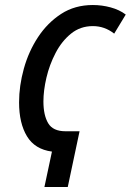

<svg xmlns="http://www.w3.org/2000/svg" viewBox="-20 -745 521 765"><path d="M187 -141Q119 -150 87.5 -202Q56 -254 56 -337Q56 -403 75 -471.5Q94 -540 131.5 -597Q169 -654 223.5 -689.5Q278 -725 350 -725Q386 -725 421 -715.5Q456 -706 481 -687L435 -611Q397 -641 350 -641Q300 -641 263 -611Q226 -581 201.5 -534Q177 -487 165 -435.5Q153 -384 153 -341Q153 -286 172 -254Q191 -222 241 -222H297L250 0H157Z"/></svg>

Font: Noto Sans ExtraCondensed Medium
Style: Italic
Weight: 500
Width: 2
Italic angle: -12°
Designer: Monotype Design Team
Foundry: Monotype Imaging Inc.
Version: Version 2.013; ttfautohint (v1.8.4.7-5d5b)